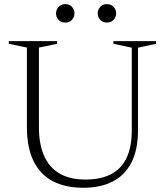

<svg xmlns="http://www.w3.org/2000/svg" viewBox="-20 -880 783 910"><path d="M604.5 -262V-654L517.5 -672.5V-685H719.5V-672.5L634 -654V-262Q634 -170.5 603 -110Q572 -49.5 514.2 -19.8Q456.5 10 375.5 10Q289.5 10 229.8 -21.5Q170 -53 138.8 -117Q107.5 -181 107.5 -277V-654.5L21.5 -672.5V-685H250.5V-672.5L164.5 -654.5V-277.5Q164.5 -197 189 -141.5Q213.5 -86 262.5 -57.5Q311.5 -29 385 -29Q456 -29 505 -53.8Q554 -78.5 579.2 -130.2Q604.5 -182 604.5 -262ZM289.5 -773Q269.5 -773 257.5 -786.2Q245.5 -799.5 245.5 -816.5Q245.5 -834 257.5 -847.2Q269.5 -860.5 289.5 -860.5Q309.5 -860.5 321.2 -847.2Q333 -834 333 -816.5Q333 -799.5 321.2 -786.2Q309.5 -773 289.5 -773ZM486.5 -773Q466.5 -773 454.8 -786.2Q443 -799.5 443 -816.5Q443 -834 454.8 -847.2Q466.5 -860.5 486.5 -860.5Q506.5 -860.5 518.5 -847.2Q530.5 -834 530.5 -816.5Q530.5 -799.5 518.5 -786.2Q506.5 -773 486.5 -773Z"/></svg>

Font: Newsreader 36pt Light
Style: Regular
Weight: 300
Designer: Hugues Gentile
Foundry: Production Type
Version: Version 1.003